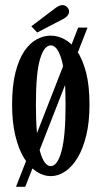

<svg xmlns="http://www.w3.org/2000/svg" viewBox="-20 -666 400 738"><path d="M41.5 52 280.5 -560H316.5L77 52ZM175 11Q146.5 11 119.8 -6.8Q93 -24.5 72 -59.2Q51 -94 38.8 -145.2Q26.5 -196.5 26.5 -263.5Q26.5 -337 39.5 -387.8Q52.5 -438.5 73.8 -469.8Q95 -501 121.5 -515Q148 -529 175 -529Q201.5 -529 228 -515Q254.5 -501 276 -469.8Q297.5 -438.5 310.8 -387.8Q324 -337 324 -263.5Q324 -196.5 311.5 -145.2Q299 -94 278 -59.2Q257 -24.5 230.2 -6.8Q203.5 11 175 11ZM175 -27.5Q200.5 -27.5 216.2 -84Q232 -140.5 232 -263.5Q232 -385.5 216.2 -438.5Q200.5 -491.5 175 -491.5Q149.5 -491.5 133.8 -438.5Q118 -385.5 118 -263.5Q118 -140.5 133.8 -84Q149.5 -27.5 175 -27.5ZM123 -541 100.5 -565 191 -633.5Q198 -639 205.5 -642.8Q213 -646.5 220 -646.5Q227.5 -646.5 233.2 -642.8Q239 -639 242.5 -633Q245.5 -627.5 245.5 -621.5Q245.5 -612 237.5 -603.8Q229.5 -595.5 217 -590Z"/></svg>

Font: Imbue Thin 10pt Medium
Style: Regular
Weight: 500
Version: Version 1.102